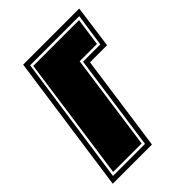

<svg xmlns="http://www.w3.org/2000/svg" viewBox="-182 -570 644 644"><g transform="rotate(-45 140.0 -247.5)"><path d="M-28 0 42 -495H308L287 -342H206L158 0ZM-9 -18H143L191 -360H273L290 -477H57ZM1 -27 63 -468H280L266 -369H184L136 -27Z"/></g></svg>

Font: Alumni Sans Collegiate One SC
Style: Italic
Weight: 400
Italic angle: -8°
Designer: Robert E. Leuschke
Foundry: Robert E. Leuschke
Version: Version 1.100